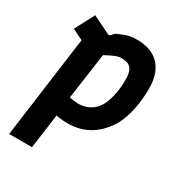

<svg xmlns="http://www.w3.org/2000/svg" viewBox="-171 -632 880 945"><g transform="rotate(30 269.0 -159.0)"><path d="M20 200 98 -378 37 -408 95 -518 195 -469Q204 -464 209 -471L226 -489Q251 -500 267.5 -506Q284 -512 299.5 -514.5Q315 -517 335 -517Q366 -517 396 -509Q426 -501 450.5 -480.5Q475 -460 490 -425Q505 -390 505 -336Q505 -281 494.5 -225Q484 -169 461 -123Q425 -59 370 -24Q315 11 241 11Q229 11 217 10Q205 9 189 7L177 4L150 200ZM240 -99Q277 -99 307 -117Q337 -135 353 -167Q369 -200 376 -238.5Q383 -277 383 -318Q383 -352 374 -370Q365 -388 349.5 -394Q334 -400 314 -400Q298 -400 278.5 -392.5Q259 -385 226 -367L189 -105Q217 -99 240 -99Z"/></g></svg>

Font: Finlandica SemiBold
Style: Italic
Weight: 600
Italic angle: -8°
Designer: Niklas Ekholm, Juho Hiilivirta, Jaakko Suomalainen
Foundry: Helsinki Type Studio
Version: Version 1.063